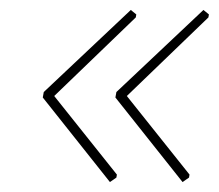

<svg xmlns="http://www.w3.org/2000/svg" viewBox="-20 -416 440 386"><path d="M212 -220 214 -231 389 -396 400 -387 399 -381 235 -223 361 -65 360 -59 347 -50ZM66 -220 68 -231 243 -396 254 -387 253 -381 89 -223 215 -65 214 -59 201 -50Z"/></svg>

Font: Luna Sans Thin
Style: Italic
Weight: 250
Italic angle: -7°
Designer: Juan Pablo del Peral
Foundry: Huerta Tipografica
Version: Version 2.001; ttfautohint (v1.5)